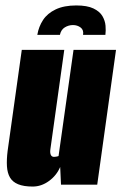

<svg xmlns="http://www.w3.org/2000/svg" viewBox="-20 -678 446 705"><path d="M260 -658Q300 -658 323 -647Q346 -636 356 -619Q366 -602 367.5 -583.5Q369 -565 367 -550H285Q288 -568 276 -577Q264 -586 248 -586Q232 -586 218 -577.5Q204 -569 200 -550H117Q122 -580 138 -604.5Q154 -629 184.5 -643.5Q215 -658 260 -658ZM100 7Q67 7 46.5 -1.5Q26 -10 16.5 -26.5Q7 -43 5.5 -67.5Q4 -92 8 -124L60 -495H216L165 -130Q164 -123 164.5 -118Q165 -113 166.5 -109.5Q168 -106 171 -104Q174 -102 178 -102Q181 -102 184 -102.5Q187 -103 190 -103.5Q193 -104 195 -105L250 -495H406L337 0H204L201 -65Q188 -34 160 -13.5Q132 7 100 7Z"/></svg>

Font: Alumni Sans Black
Style: Italic
Weight: 900
Italic angle: -8°
Version: Version 1.016